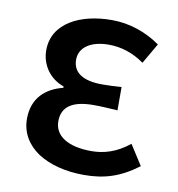

<svg xmlns="http://www.w3.org/2000/svg" viewBox="-69 -627 652 705"><g transform="rotate(10 256.5 -275.0)"><path d="M140 -527C100 -502 74 -465 74 -413C74 -363 103 -313 160 -293V-288C96 -272 48 -231 48 -153C48 -101 74 -59 117 -30C160 -2 220 14 289 14C363 14 422 -3 490 -54L442 -129C394 -90 347 -77 301 -77C213 -77 163 -110 163 -164C163 -218 201 -245 281 -245C309 -245 338 -243 370 -241V-328C344 -326 320 -325 298 -325C222 -325 188 -353 188 -398C188 -447 235 -473 297 -473C345 -473 389 -458 430 -429L474 -505C422 -542 359 -564 293 -564C235 -564 180 -552 140 -527Z"/></g></svg>

Font: GenSekiGothic2 TW M
Style: Regular
Weight: 500
Version: Version 2.100;PS 2.1;hotconv 16.6.51;makeotf.lib2.5.65220 DE